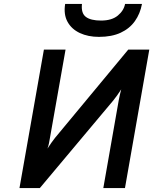

<svg xmlns="http://www.w3.org/2000/svg" viewBox="-20 -951 775 971"><path d="M78.5 0 202 -700H311.5L232.5 -253Q231 -243.5 227.8 -227.2Q224.5 -211 220 -199.5Q229 -213.5 240.2 -229.5Q251.5 -245.5 258.5 -254L628.5 -700H735L612 0H502.5L580.5 -444Q583.5 -459 586.5 -473Q589.5 -487 593 -499Q585 -486 573 -469.5Q561 -453 553 -443L181.5 0ZM480.5 -764.5Q425.5 -764.5 383.8 -784Q342 -803.5 321.5 -840.8Q301 -878 309.5 -931H394.5Q389.5 -884.5 414 -865.8Q438.5 -847 491 -847Q545 -847 575.5 -872Q606 -897 612.5 -931H698Q689 -882 662.2 -844.2Q635.5 -806.5 590.2 -785.5Q545 -764.5 480.5 -764.5Z"/></svg>

Font: Overpass SemiBold
Style: Italic
Weight: 600
Italic angle: -10°
Designer: Delve Withrington, Dave Bailey, Thomas Jockin
Foundry: Delve Fonts LLC
Version: Version 4.000